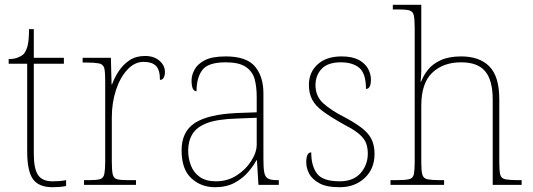

<svg xmlns="http://www.w3.org/2000/svg" viewBox="-20 -780 2247 810"><path d="M201.7 9.8Q143.6 9.8 119.1 -24.2Q94.7 -58.1 94.7 -141.1V-511.2H16.6V-530.8Q37.6 -530.8 53 -536.4Q68.4 -542 78.6 -550.8Q88.9 -561 95.7 -584Q102.5 -608.9 102.5 -657.2H122.6V-536.1H249.5V-511.2H122.6V-131.8Q122.6 -67.9 140.6 -41.5Q158.7 -15.1 200.7 -15.1Q217.8 -15.1 230.2 -16.1Q242.7 -17.1 258.8 -20V4.9Q242.7 7.8 229.2 8.8Q215.8 9.8 201.7 9.8Z M553.7 -20V0H334.5V-20H356.4Q385.7 -20 401.4 -23.9Q417 -28.3 420.4 -47.6Q423.8 -66.9 423.8 -98.1V-441.9Q423.8 -476.1 419.9 -492.7Q415 -509.3 396.7 -512.7Q378.4 -516.1 346.7 -516.1H328.6V-536.1H447.8L450.7 -423.8H452.6Q458 -438.5 465.1 -452.6Q472.2 -466.8 481.4 -480.5Q499.5 -507.8 526.6 -525.9Q553.7 -543.9 591.8 -543.9Q629.4 -543.9 652.6 -523.9Q675.8 -503.9 675.8 -476.1Q675.8 -461.9 670.7 -452.4Q665.5 -442.9 654.8 -442.9Q654.8 -485.8 637.7 -502.4Q620.6 -519 586.4 -519Q547.4 -519 517.6 -486.3Q486.8 -453.6 469.2 -399.9Q451.7 -346.2 451.7 -284.2V-98.1Q451.7 -62.5 455.6 -44.4Q459.5 -27.8 474.1 -23.9Q488.8 -20 518.6 -20Z M887.2 9.8Q828.1 9.8 787.1 -28.1Q746.1 -65.9 746.1 -146Q746.1 -225.1 802.5 -261.5Q858.9 -297.9 980 -303.2L1063 -306.2V-371.1Q1063 -414.1 1054.2 -446.8Q1044.9 -479 1016.6 -498Q988.3 -517.1 932.1 -517.1Q857.9 -517.1 833.5 -484.6Q809.1 -452.1 809.1 -395Q788.1 -395 788.1 -440.9Q788.1 -462.4 800.3 -485.4Q812 -508.8 843 -525.4Q874 -542 932.1 -542Q1020 -542 1055.7 -499.5Q1091.3 -457 1091.3 -386.2V-109.9Q1091.3 -70.3 1094.7 -53.2Q1098.1 -34.2 1110.1 -27.1Q1122.1 -20 1148.9 -20H1156.2V0H1070.3L1064 -104H1062Q1050.3 -82 1028.3 -55.7Q1005.9 -28.8 970.9 -9.5Q936 9.8 887.2 9.8ZM891.1 -15.1Q939.9 -15.1 978.5 -40Q1017.1 -64.9 1040 -101.1Q1063 -137.2 1063 -169.9V-283.2L977.1 -279.8Q897.9 -277.3 854.5 -261.2Q810.1 -244.6 792 -214.8Q773.9 -185.1 773.9 -145Q773.9 -110.8 785.6 -81.5Q796.9 -51.8 823 -33.4Q849.1 -15.1 891.1 -15.1Z M1413.1 9.8Q1356 9.8 1326.7 -7.3Q1295.9 -24.4 1283.9 -48.1Q1272 -71.8 1272 -95.2Q1272 -137.2 1293 -137.2Q1293 -80.1 1317.4 -47.6Q1341.8 -15.1 1413.1 -15.1Q1471.2 -15.1 1501.5 -50Q1531.7 -85 1531.7 -131.8Q1531.7 -155.3 1524.9 -174.8Q1518.1 -193.8 1497.6 -212.4Q1477.1 -231 1436 -252Q1377.4 -284.7 1344.7 -308.6Q1311 -333 1297.1 -359.6Q1283.2 -386.2 1283.2 -421.9Q1283.2 -475.1 1320.1 -508.5Q1356.9 -542 1420.9 -542Q1465.8 -542 1493.7 -527.3Q1521 -512.2 1533 -489.5Q1544.9 -466.8 1544.9 -444.8Q1544.9 -404.8 1523.9 -404.8Q1523.9 -470.2 1495.8 -493.7Q1467.8 -517.1 1418 -517.1Q1362.8 -517.1 1336.9 -489.5Q1311 -461.9 1311 -420.9Q1311 -374 1344 -344Q1377 -314 1438 -283.2Q1487.8 -256.3 1515.1 -232.9Q1541 -210 1550.5 -185.5Q1560.1 -161.1 1560.1 -130.9Q1560.1 -67.9 1518.6 -29.1Q1477.1 9.8 1413.1 9.8Z M1853.5 -20V0H1627.4V-20H1652.3Q1688.5 -20 1705.6 -23.9Q1722.7 -27.8 1726.1 -45.7Q1729.5 -63.5 1729.5 -94.2V-662.1Q1729.5 -697.8 1725.6 -715.8Q1721.7 -731.9 1707 -736.1Q1692.4 -740.2 1662.6 -740.2H1637.2V-759.8H1757.3V-481.9Q1757.3 -469.2 1756.3 -456.5Q1755.4 -443.8 1754.4 -435.1H1756.3Q1761.2 -447.8 1768.3 -460.4Q1775.4 -473.1 1785.2 -485.4Q1804.2 -509.8 1838.9 -525.9Q1873.5 -542 1925.3 -542Q2003.4 -542 2044.9 -499.5Q2086.4 -457 2086.4 -361.8V-94.2Q2086.4 -60.1 2090.3 -43.5Q2094.2 -26.9 2113.3 -23.4Q2132.3 -20 2163.6 -20H2180.7V0H2058.6V-359.9Q2058.6 -440.9 2027.1 -479Q1995.6 -517.1 1925.3 -517.1Q1849.6 -517.1 1803.5 -473.1Q1757.3 -429.2 1757.3 -334V-94.2Q1757.3 -59.1 1761.7 -43.5Q1766.1 -26.9 1784.7 -23.4Q1803.2 -20 1834.5 -20Z"/></svg>

Font: Koh Santepheap Thin
Style: Regular
Weight: 100
Designer: Danh Hong
Version: Version 2.002; ttfautohint (v1.8.3)